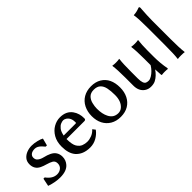

<svg xmlns="http://www.w3.org/2000/svg" viewBox="50 -1553 2351 2351"><g transform="rotate(-45 1226.0 -377.5)"><path d="M33.2 -13.7 54.7 -117.2H77.1L78.1 -115.2Q136.7 -35.2 211.9 -35.2Q253.9 -35.2 282.7 -59.6Q311.5 -84 311.5 -125.5Q311.5 -167 280.8 -184.6Q250 -202.1 207 -213.9Q164.1 -225.6 131.8 -241.2Q57.6 -277.3 57.6 -362.3Q57.6 -411.1 84.5 -442.9Q111.3 -474.6 152.3 -490.2Q193.4 -505.9 237.3 -505.9Q281.2 -505.9 329.6 -493.7Q377.9 -481.4 397.5 -468.8L373 -375H351.6L321.3 -409.2Q280.3 -452.1 237.8 -452.1Q195.3 -452.1 171.9 -434.1Q148.4 -416 148.4 -386.2Q148.4 -356.4 165 -338.9Q192.4 -311.5 242.7 -299.8Q293 -288.1 329.1 -270.5Q410.2 -231.4 411.1 -142.6Q411.1 -82 372.1 -38.1Q322.3 18.6 211.9 18.6Q128.9 18.6 37.1 -12.7Z M489.3 -237.3Q489.3 -322.3 524.4 -382.8Q559.6 -443.4 614.3 -474.6Q668.9 -505.9 727.5 -505.9Q835.9 -505.9 888.7 -431.6Q932.6 -370.1 931.6 -285.2Q931.6 -260.7 907.2 -260.7H597.7Q597.7 -165 623 -124.5Q648.4 -84 683.1 -70.3Q717.8 -56.6 755.9 -56.6Q793.9 -56.6 833.5 -72.3Q873 -87.9 902.3 -120.1L905.3 -123L932.6 -87.9L930.7 -85.9Q896.5 -40 843.8 -10.7Q791 18.6 730.5 18.6Q608.4 18.6 542 -57.6Q489.3 -120.1 489.3 -237.3ZM603.5 -315.4H809.6Q821.3 -315.4 821.3 -327.1Q821.3 -405.3 771.5 -438.5Q750 -452.1 731 -452.1Q711.9 -452.1 686.5 -441.4Q661.1 -430.7 637.7 -401.4Q614.3 -372.1 603.5 -315.4Z M1398.4 -472.7Q1508.8 -405.3 1508.8 -243.2Q1508.8 -166 1479 -106.9Q1449.2 -47.9 1394 -14.6Q1338.9 18.6 1261.2 18.6Q1183.6 18.6 1127.9 -15.1Q1072.3 -48.8 1043 -106Q1013.7 -163.1 1013.7 -239.7Q1013.7 -316.4 1044.4 -377.4Q1075.2 -438.5 1132.3 -472.2Q1189.5 -505.9 1266.6 -505.9Q1343.8 -505.9 1398.4 -472.7ZM1123 -259.8Q1123 -168.9 1153.3 -110.4Q1190.4 -35.2 1271.5 -35.2Q1308.6 -35.2 1337.9 -59.6Q1399.4 -112.3 1399.4 -221.7Q1399.4 -292 1388.7 -343.3Q1377.9 -394.5 1347.2 -423.3Q1316.4 -452.1 1261.2 -452.1Q1206.1 -452.1 1176.3 -422.9Q1146.5 -393.6 1134.8 -347.7Q1123 -301.8 1123 -259.8Z M1628.9 -489.3V-499Q1654.3 -494.1 1688.5 -494.1Q1722.7 -494.1 1748 -499V-489.3Q1739.3 -429.7 1739.3 -283.2V-168.9Q1739.3 -75.2 1776.4 -60.5Q1793 -53.7 1815.4 -53.7Q1837.9 -53.7 1867.2 -71.3Q1925.8 -106.4 1965.8 -171.9V-283.2Q1965.8 -418.9 1956.1 -489.3V-499Q1981.4 -494.1 2015.6 -494.1Q2048.8 -494.1 2074.2 -499V-489.3Q2066.4 -429.7 2065.4 -327.1V-217.8Q2065.4 -103.5 2085.9 2V3.9L2080.1 9.8H2078.1Q2061.5 6.8 2030.8 6.8Q2000 6.8 1983.4 9.8H1982.4Q1973.6 9.8 1973.6 2.9L1967.8 -95.7Q1922.9 -29.3 1862.3 2.9Q1830.1 19.5 1783.2 19Q1736.3 18.6 1702.1 -5.9Q1638.7 -50.8 1638.7 -144.5V-283.2Q1638.7 -418.9 1628.9 -489.3Z M2252.9 -742.2V-751H2256.8Q2308.6 -753.9 2358.4 -774.4H2360.4Q2374 -774.4 2374 -757.8Q2364.3 -620.1 2364.3 -542V-226.6Q2364.3 -69.3 2374 2V10.7Q2354.5 6.8 2314.5 6.8Q2275.4 6.8 2254.9 10.7V2Q2263.7 -57.6 2263.7 -226.6V-521.5Q2263.7 -685.5 2252.9 -742.2Z"/></g></svg>

Font: GenEi LateMin P v2
Style: Medium
Weight: 500
Designer: o_tamon (Modified)
Foundry: o_tamon / Adobe Systems Incorporated / FONT 910 / Philipp H. Poll
Version: Version 2.1;Original Version 1.004